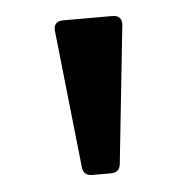

<svg xmlns="http://www.w3.org/2000/svg" viewBox="-34 -761 354 361"><g transform="rotate(-5 143.0 -580.0)"><path d="M161.6 -432.9H126.8Q109.7 -432.9 108.3 -449.6L80.3 -708.5Q79.2 -717.3 83.6 -722.3Q88.1 -727.3 96.9 -727.3H190.7Q199.6 -727.3 204 -722.3Q208.5 -717.3 207.4 -708.5L180 -449.6Q178.6 -432.9 161.6 -432.9Z"/></g></svg>

Font: DeltaSans SemiBold
Style: Regular
Weight: 600
Designer: Rasmus Andersson
Foundry: rsms
Version: Version 3.012